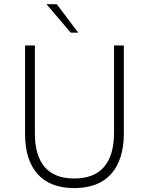

<svg xmlns="http://www.w3.org/2000/svg" viewBox="-20 -912 728 938"><path d="M325.7 -752.4 207 -891.6H257.3L362.3 -752.4ZM342.8 6.8Q224.6 6.8 163.6 -61.8Q102.5 -130.4 102.5 -255.9V-689.9H150.4V-260.3Q150.4 -152.3 198.2 -96.2Q246.1 -40 342.8 -40Q440.4 -40 488.8 -97.2Q537.1 -154.3 537.1 -263.7V-689.9H585V-260.7Q585 -132.3 523.4 -62.7Q461.9 6.8 342.8 6.8Z"/></svg>

Font: HK Grotesk Light Legacy
Style: Regular
Weight: 300
Designer: Alfredo Marco Pradil
Foundry: Hanken Design Co.
Version: Version 2.022;PS 002.022;hotconv 1.0.88;makeotf.lib2.5.64775